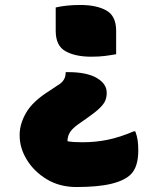

<svg xmlns="http://www.w3.org/2000/svg" viewBox="-20 -576 640 772"><path d="M204 -546Q247 -556 303 -556Q368 -556 407.5 -534Q447 -512 447 -452V-358Q425 -354 401.5 -351Q378 -348 347 -348Q283 -348 243.5 -370Q204 -392 204 -452ZM287 176Q220 176 168.5 145Q117 114 88 66.5Q59 19 59 -31V-34Q59 -78 85.5 -123.5Q112 -169 179 -211L212 -233Q244 -251 244 -283V-286H253Q329 -286 369 -262.5Q409 -239 409 -204V-201Q409 -186 403.5 -172Q398 -158 380.5 -141Q363 -124 327 -99L304 -83Q276 -64 265.5 -50Q255 -36 253 -23Q252 -19 251.5 -15.5Q251 -12 252 -8Q263 -6 278 -5Q293 -4 311 -4Q364 -4 413 -14Q462 -24 518 -48H524Q531 -29 533.5 -12Q536 5 536 29Q536 95 506 125Q481 150 427.5 163Q374 176 287 176Z"/></svg>

Font: Recursive Mn Csl St Blk
Style: Regular
Weight: 900
Monospace: yes
Version: Version 1.079;hotconv 1.0.112;makeotfexe 2.5.65598; ttfautoh